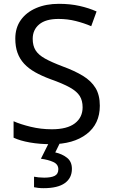

<svg xmlns="http://www.w3.org/2000/svg" viewBox="-20 -744 589 1004"><path d="M502 -191Q502 -96 433 -43Q364 10 247 10Q187 10 136 1Q85 -8 51 -24V-110Q87 -94 140.5 -81Q194 -68 251 -68Q331 -68 371.5 -99Q412 -130 412 -183Q412 -218 397 -242Q382 -266 345.5 -286.5Q309 -307 244 -330Q198 -347 163.5 -366.5Q129 -386 106 -411Q83 -436 71.5 -468Q60 -500 60 -542Q60 -599 89 -639.5Q118 -680 169.5 -702Q221 -724 288 -724Q347 -724 396 -713Q445 -702 485 -684L457 -607Q420 -623 376.5 -634Q333 -645 286 -645Q219 -645 185 -616.5Q151 -588 151 -541Q151 -505 166 -481Q181 -457 215 -438Q249 -419 307 -397Q370 -374 413.5 -347.5Q457 -321 479.5 -284Q502 -247 502 -191ZM356 139Q356 187 319 213.5Q282 240 208 240Q193 240 179.5 238.5Q166 237 158 235V180Q167 182 182 183.5Q197 185 211 185Q247 185 266 175.5Q285 166 285 141Q285 115 258.5 103Q232 91 194 86L237 0H295L269 53Q305 61 330.5 81Q356 101 356 139Z"/></svg>

Font: Noto Sans Bassa Vah
Style: Regular
Weight: 400
Designer: Monotype Design Team
Foundry: Monotype Imaging Inc.
Version: Version 2.002